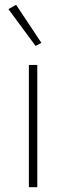

<svg xmlns="http://www.w3.org/2000/svg" viewBox="-20 -778 275 798"><path d="M128 -587 152 -600 47 -758 15 -740ZM135 0V-508H100V0Z"/></svg>

Font: IBM Plex Thai Looped ExtraLight
Style: Regular
Weight: 200
Designer: Mike Abbink, Paul van der Laan, Pieter van Rosmalen, Ben Mitchell, Mark Frömberg
Foundry: Bold Monday
Version: Version 1.0